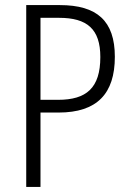

<svg xmlns="http://www.w3.org/2000/svg" viewBox="-20 -827 510 754"><path d="M215 -807H83V-93H139V-385H210C361 -385 431 -459 431 -604C431 -745 361 -807 215 -807ZM212 -757C322 -757 374 -713 374 -603C374 -481 319 -435 208 -435H139V-757Z"/></svg>

Font: Noto Sans Telugu UI Condensed Light
Style: Regular
Weight: 300
Width: 3
Designer: Jelle Bosma - Monotype Design Team
Foundry: Monotype Imaging Inc.
Version: Version 2.005